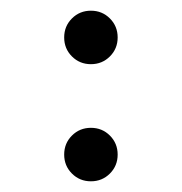

<svg xmlns="http://www.w3.org/2000/svg" viewBox="-20 -339 340 359"><path d="M185.5 -304.5Q200 -290 200 -269Q200 -248 185.5 -233.5Q171 -219 150 -219Q129 -219 114.5 -233.5Q100 -248 100 -269Q100 -290 114.5 -304.5Q129 -319 150 -319Q171 -319 185.5 -304.5ZM114.5 -85.5Q129 -100 150 -100Q171 -100 185.5 -85.5Q200 -71 200 -50Q200 -29 185.5 -14.5Q171 0 150 0Q129 0 114.5 -14.5Q100 -29 100 -50Q100 -71 114.5 -85.5Z"/></svg>

Font: Dune Rise
Style: Regular
Weight: 400
Version: Version 001.000